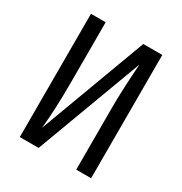

<svg xmlns="http://www.w3.org/2000/svg" viewBox="-162 -808 880 928"><g transform="rotate(30 278.0 -344.0)"><path d="M477.1 -688V0H394V-345.2Q394 -446.3 404.8 -592.8L184.1 0H79.1V-688H161.1V-341.8Q161.1 -206.1 149.9 -92.8L371.1 -688Z"/></g></svg>

Font: Fira Sans Compressed Book
Style: Regular
Weight: 350
Width: 1
Designer: Carrois Corporate & Edenspiekermann AG
Foundry: Carrois Corporate GbR & Edenspiekermann AG
Version: Version 4.203;PS 004.203;hotconv 1.0.88;makeotf.lib2.5.64775